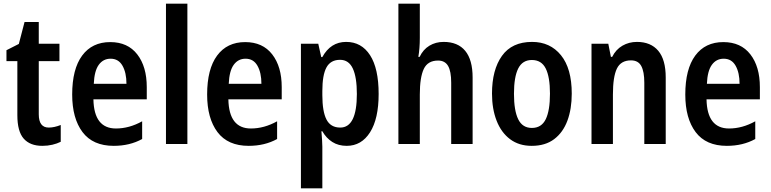

<svg xmlns="http://www.w3.org/2000/svg" viewBox="-20 -780 4174 1040"><path d="M244 -89Q274 -89 309 -103V-12Q289 -2 263.5 4Q238 10 209 10Q143 10 108.5 -29Q74 -68 74 -156V-449H15V-508L82 -542L113 -661H190V-543H302V-449H190V-161Q190 -89 244 -89Z M577 -552Q672 -552 723.5 -485.5Q775 -419 775 -308V-242H486Q489 -84 608 -84Q680 -84 750 -123V-27Q683 10 596 10Q483 10 427 -64.5Q371 -139 371 -268Q371 -406 425 -479Q479 -552 577 -552ZM579 -462Q539 -462 515 -429Q491 -396 488 -326H665Q665 -386 643.5 -424Q622 -462 579 -462Z M995 0H879V-760H995Z M1308 -552Q1403 -552 1454.5 -485.5Q1506 -419 1506 -308V-242H1217Q1220 -84 1339 -84Q1411 -84 1481 -123V-27Q1414 10 1327 10Q1214 10 1158 -64.5Q1102 -139 1102 -268Q1102 -406 1156 -479Q1210 -552 1308 -552ZM1310 -462Q1270 -462 1246 -429Q1222 -396 1219 -326H1396Q1396 -386 1374.5 -424Q1353 -462 1310 -462Z M1855 -553Q1938 -553 1984.5 -481Q2031 -409 2031 -271Q2031 -137 1984.5 -63.5Q1938 10 1858 10Q1813 10 1780 -11Q1747 -32 1726 -69H1721Q1723 -44 1724.5 -22.5Q1726 -1 1726 15V240H1610V-543H1704L1720 -471H1726Q1771 -553 1855 -553ZM1822 -456Q1771 -456 1748.5 -415Q1726 -374 1726 -287V-265Q1726 -176 1748.5 -132.5Q1771 -89 1823 -89Q1913 -89 1913 -271Q1913 -362 1891 -409Q1869 -456 1822 -456Z M2254 -575Q2254 -518 2246 -472H2253Q2272 -512 2306 -532.5Q2340 -553 2383 -553Q2460 -553 2500 -504.5Q2540 -456 2540 -360V0H2424V-332Q2424 -394 2407 -423Q2390 -452 2353 -452Q2297 -452 2275.5 -406.5Q2254 -361 2254 -268V0H2138V-760H2254Z M3077 -273Q3077 -190 3053.5 -126.5Q3030 -63 2982 -26.5Q2934 10 2860 10Q2791 10 2743 -26Q2695 -62 2670 -126Q2645 -190 2645 -273Q2645 -402 2699 -477.5Q2753 -553 2862 -553Q2960 -553 3018.5 -481Q3077 -409 3077 -273ZM2764 -272Q2764 -181 2787 -134Q2810 -87 2861 -87Q2913 -87 2936 -134Q2959 -181 2959 -273Q2959 -363 2936 -409Q2913 -455 2861 -455Q2810 -455 2787 -409Q2764 -363 2764 -272Z M3430 -553Q3505 -553 3545.5 -505Q3586 -457 3586 -360V0H3470V-332Q3470 -392 3453.5 -422.5Q3437 -453 3398 -453Q3343 -453 3321.5 -408.5Q3300 -364 3300 -268V0H3184V-543H3275L3289 -472H3296Q3316 -512 3351.5 -532.5Q3387 -553 3430 -553Z M3898 -552Q3993 -552 4044.5 -485.5Q4096 -419 4096 -308V-242H3807Q3810 -84 3929 -84Q4001 -84 4071 -123V-27Q4004 10 3917 10Q3804 10 3748 -64.5Q3692 -139 3692 -268Q3692 -406 3746 -479Q3800 -552 3898 -552ZM3900 -462Q3860 -462 3836 -429Q3812 -396 3809 -326H3986Q3986 -386 3964.5 -424Q3943 -462 3900 -462Z"/></svg>

Font: Noto Sans Condensed SemiBold
Style: Regular
Weight: 600
Width: 3
Designer: Monotype Design Team
Foundry: Monotype Imaging Inc.
Version: Version 2.013; ttfautohint (v1.8.4.7-5d5b)